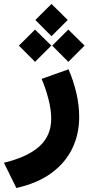

<svg xmlns="http://www.w3.org/2000/svg" viewBox="-67 -669 444 958"><path d="M109.4 -569.3 189.9 -649.4 271 -569.3 189.9 -488.3ZM193.4 -441.4 273.9 -521.5 355 -441.4 273.9 -360.4ZM27.3 -441.4 107.9 -521.5 189 -441.4 107.9 -360.4ZM274.9 -323.2Q298.8 -268.6 313.5 -207Q328.1 -145.5 328.1 -84.5Q328.1 0 293.9 71.3Q259.8 142.6 190.4 193.8Q121.1 245.1 14.6 269L-47.4 143.1Q71.3 114.3 129.9 61Q188.5 7.8 188.5 -76.7Q188.5 -121.6 174.6 -175.3Q160.6 -229 140.6 -275.4Z"/></svg>

Font: Vazir Black FD
Style: Black-FD
Weight: 900
Designer: Saber Rastikerdar
Foundry: Saber Rastikerdar
Version: Version 30.0.0